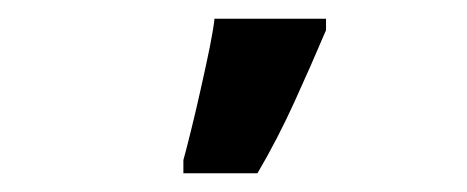

<svg xmlns="http://www.w3.org/2000/svg" viewBox="-20 -791 499 205"><path d="M175.8 -606V-620.1Q178.7 -630.4 183.8 -651.1Q189 -671.9 194.3 -695.8Q199.7 -719.7 203.9 -740.2Q208 -760.7 209 -771H328.1V-758.8Q313 -723.1 294.7 -682.9Q276.4 -642.6 254.9 -606Z"/></svg>

Font: Open Sans Condensed
Style: Bold
Weight: 700
Width: 3
Designer: Monotype Design Team
Foundry: Monotype Imaging Inc.
Version: Version 3.003; ttfautohint (v1.8.4)